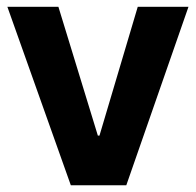

<svg xmlns="http://www.w3.org/2000/svg" viewBox="-20 -553 584 573"><path d="M276.9 -148.4 391.1 -532.7H542.5L356.9 0H191.4L2 -532.7H154.3L272 -148.4Z"/></svg>

Font: Estedad-FD Bold
Style: Regular
Weight: 700
Designer: Amin Abedi
Version: Version 7.3